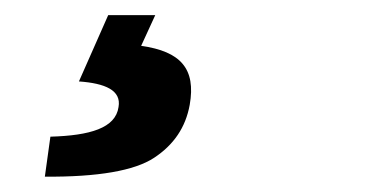

<svg xmlns="http://www.w3.org/2000/svg" viewBox="-20 -16 489 253"><path d="M39.1 216.8C108.9 217.3 157.2 209 183.1 191.9C209 174.8 224.6 151.9 230 122.1C238.3 74.7 218.3 51.8 166 44.4L184.6 3.9H122.6L84 91.3C118.7 93.8 140.1 103 136.2 125C132.3 152.8 98.6 162.6 46.4 164.1Z"/></svg>

Font: Roboto Flex Super Cond Black
Style: Italic
Weight: 900
Width: 3
Italic angle: -10°
Designer: Berlow after Robertson
Foundry: Google
Version: Version 3.200;Glyphs 3.3 (3311)